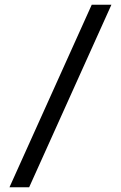

<svg xmlns="http://www.w3.org/2000/svg" viewBox="-20 -740 510 810"><path d="M20 50 367 -720H450L103 50Z"/></svg>

Font: TASA Orbiter Display
Style: Regular
Weight: 400
Designer: Weizhong Zhang
Version: Version 1.000;Glyphs 3.1.2 (3151)